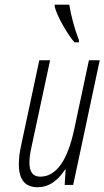

<svg xmlns="http://www.w3.org/2000/svg" viewBox="-20 -786 444 816"><path d="M192.9 -529.8 113.8 -161.1Q105 -123 105 -95.2Q105 -35.2 150.9 -35.2Q252.9 -35.2 295.9 -238.8L357.9 -529.8H403.8L291 0H254.9L258.8 -65.9H256.8Q207.5 9.8 140.1 9.8Q60.1 9.8 60.1 -86.9Q60.1 -125.5 69.8 -168L147 -529.8ZM296.4 -606Q272.9 -633.8 246.8 -679.7Q220.7 -725.6 212.4 -757.8V-766.1H274.4Q287.1 -689.9 315.4 -615.2V-606Z"/></svg>

Font: TypoPRO Open Sans Condensed
Style: Italic
Weight: 300
Width: 3
Italic angle: -12°
Foundry: Ascender Corporation
Version: Version 1.10